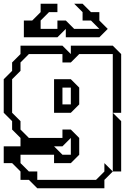

<svg xmlns="http://www.w3.org/2000/svg" viewBox="-20 -785 706 1030"><path d="M315 -225H360V-315H315ZM585 135V-180L630 -135V135ZM270 0 315 45H360V-45L315 0ZM90 0V-45L45 -90V-135L0 -180V-360L45 -405V-450L90 -495V-540H315L360 -495V-540H585L630 -495V-180H585V-495H405L360 -450H315V-495H135L90 -450V-405L45 -360V-180L90 -135V-90L135 -45H315V-90H360L405 -45V45L360 90H270V45H90V90L135 135H180V180H495L540 135V90L585 135L540 180V225H180L135 180H90V135L45 90H0V0ZM270 -180V-360H360L405 -315V-225L360 -180ZM108 -585V-675H153L198 -720V-765H288V-720H243L198 -675V-630H288V-675H333L378 -630H513L468 -675H423V-720L378 -765H423L468 -720H513V-675L558 -630L513 -585H333V-630L288 -585Z"/></svg>

Font: Rubik Iso
Style: Regular
Weight: 400
Designer: Hubert and Fischer, NaN
Foundry: Hubert and Fischer, NaN
Version: Version 2.200